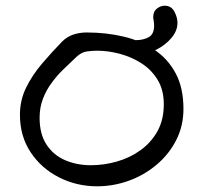

<svg xmlns="http://www.w3.org/2000/svg" viewBox="-20 -654 718 674"><path d="M321 0Q249 0 187 -31.5Q125 -63 87.5 -119.5Q50 -176 50 -251Q50 -302 71.5 -346Q93 -390 127 -430Q161 -470 198 -508Q215 -525 237 -532.5Q259 -540 284 -540Q353 -540 414 -525.5Q475 -511 522.5 -479Q570 -447 597 -396Q624 -345 624 -272Q624 -212 598.5 -162Q573 -112 529.5 -75.5Q486 -39 432 -19.5Q378 0 321 0ZM299 -74Q345 -74 390.5 -87Q436 -100 473 -126.5Q510 -153 532.5 -193Q555 -233 555 -288Q555 -338 533.5 -373.5Q512 -409 477 -431.5Q442 -454 401 -465Q360 -476 321 -476Q305 -476 285.5 -473.5Q266 -471 248 -454Q226 -433 203.5 -411.5Q181 -390 162 -364Q143 -339 131 -308Q119 -277 119 -241Q119 -183 143.5 -146Q168 -109 209 -91.5Q250 -74 299 -74ZM473 -465Q449 -465 434.5 -474Q420 -483 415 -498Q414 -501 413.5 -503.5Q413 -506 413 -508Q413 -517 417.5 -521Q422 -525 423 -523Q440 -513 456 -513Q483 -513 502 -523.5Q521 -534 521 -564Q521 -569 520.5 -574Q520 -579 519 -585Q518 -587 518 -590Q518 -593 518 -595Q518 -614 531 -624Q544 -634 558 -634Q581 -634 592 -613.5Q603 -593 603 -574Q603 -546 582 -521Q561 -496 530.5 -480.5Q500 -465 473 -465Z"/></svg>

Font: Fuzzy Bubbles
Style: Regular
Weight: 400
Designer: Robert E. Leuschke
Foundry: Robert E. Leuschke
Version: Version 1.010; ttfautohint (v1.8.3)